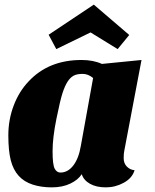

<svg xmlns="http://www.w3.org/2000/svg" viewBox="-20 -789 668 829"><path d="M104 -438Q190 -530 332 -530Q383 -530 420 -513L591 -530L517 -140Q514 -128 514 -106Q514 -84 527.5 -70Q541 -56 561 -54Q551 -20 514.5 0Q478 20 437 20Q396 20 368.5 4.5Q341 -11 333 -37Q317 -12 283 4Q249 20 203.5 20Q158 20 121 8Q84 -4 60.5 -30Q37 -56 26.5 -97Q16 -138 16 -205Q16 -272 39 -333Q62 -394 104 -438ZM241 -44Q273 -44 296.5 -74.5Q320 -105 329 -159L382 -452Q361 -470 336.5 -470Q312 -470 297.5 -462Q283 -454 271.5 -436Q260 -418 250 -387.5Q240 -357 223.5 -275.5Q207 -194 207 -136Q207 -78 216 -61Q225 -44 241 -44ZM190 -639 385 -769 538 -638 488 -577 371 -649 223 -577Z"/></svg>

Font: Sansita One
Style: Regular
Weight: 400
Version: Version 1.002